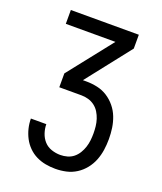

<svg xmlns="http://www.w3.org/2000/svg" viewBox="-136 -609 772 913"><g transform="rotate(20 250.0 -152.5)"><path d="M252 215Q227 215 202.5 210.5Q178 206 155.5 195Q133 184 115 166Q97 148 85.5 126Q74 104 68 79.5Q62 55 62 30H140Q140 52 147.5 74.5Q155 97 170 113.5Q185 130 207 137.5Q229 145 252 145Q270 145 287.5 140Q305 135 318.5 124Q332 113 341.5 97.5Q351 82 356.5 65Q362 48 364 30.5Q366 13 366 -5Q366 -23 364 -41Q362 -59 356.5 -76Q351 -93 341.5 -108.5Q332 -124 317.5 -135Q303 -146 285.5 -151Q268 -156 250 -156H138V-226L315 -450H64V-520H408V-450L232 -226H250Q278 -226 305.5 -220Q333 -214 356.5 -199Q380 -184 398 -162Q416 -140 426 -114Q436 -88 440 -60.5Q444 -33 444 -5Q444 23 440 50.5Q436 78 426 103.5Q416 129 398.5 151Q381 173 357.5 188Q334 203 307 209Q280 215 252 215Z"/></g></svg>

Font: Iosevka Term SS14
Style: Regular
Weight: 400
Monospace: yes
Designer: Belleve Invis
Foundry: Belleve Invis
Version: Version 24.1.1; ttfautohint (v1.8.4)